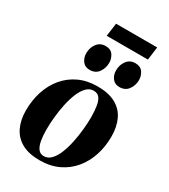

<svg xmlns="http://www.w3.org/2000/svg" viewBox="-218 -999 983 1116"><g transform="rotate(30 273.5 -441.0)"><path d="M313 -527.5Q386.5 -527.5 434 -501.5Q481.5 -475.5 504.2 -427.5Q527 -379.5 527 -313.5Q527 -247.5 507.8 -188.5Q488.5 -129.5 451 -84Q413.5 -38.5 358.5 -12.5Q303.5 13.5 232.5 13.5Q160 13.5 112.8 -12.8Q65.5 -39 42.8 -87Q20 -135 20 -198.5Q20 -266.5 39.2 -326Q58.5 -385.5 96.2 -431Q134 -476.5 188.5 -502Q243 -527.5 313 -527.5ZM305 -494.5Q278 -494.5 257 -473Q236 -451.5 221.2 -415.2Q206.5 -379 197.2 -335.2Q188 -291.5 183.5 -246Q179 -200.5 179 -161Q179 -120.5 184.8 -88.2Q190.5 -56 204.2 -37.8Q218 -19.5 242.5 -19.5Q269.5 -19.5 290.5 -41.2Q311.5 -63 326.2 -99.5Q341 -136 350.2 -180.2Q359.5 -224.5 364 -269.8Q368.5 -315 368.5 -354.5Q368 -397 363 -428.2Q358 -459.5 344.5 -477Q331 -494.5 305 -494.5ZM222 -587Q191 -587 174.2 -609.5Q157.5 -632 157.5 -662Q157.5 -699 178.2 -726.5Q199 -754 235 -754Q270 -754 285.8 -730.8Q301.5 -707.5 301.5 -680Q301.5 -643 281.2 -615Q261 -587 222 -587ZM421.5 -587Q391 -587 374 -609.5Q357 -632 357.5 -662Q357.5 -699 378 -726.5Q398.5 -754 434.5 -754Q469.5 -754 485.5 -730.8Q501.5 -707.5 501.5 -680Q501.5 -643 481 -615Q460.5 -587 421.5 -587ZM222 -896.5H498L486.5 -808.5H210Z"/></g></svg>

Font: Merriweather 120pt ExtraBold
Style: Italic
Weight: 800
Italic angle: -7.8°
Version: Version 2.101